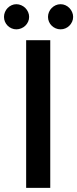

<svg xmlns="http://www.w3.org/2000/svg" viewBox="-42 -916 377 936"><path d="M203 0H85.5V-720H203ZM253.5 -773Q240.5 -773 229.5 -777.8Q218.5 -782.5 210 -790.8Q201.5 -799 196.8 -810Q192 -821 192 -833.5Q192 -846 196.8 -857.2Q201.5 -868.5 210 -877Q218.5 -885.5 229.5 -890.5Q240.5 -895.5 253.5 -895.5Q266 -895.5 277 -890.5Q288 -885.5 296.2 -877Q304.5 -868.5 309.5 -857.2Q314.5 -846 314.5 -833.5Q314.5 -821 309.5 -810Q304.5 -799 296.2 -790.8Q288 -782.5 277 -777.8Q266 -773 253.5 -773ZM37.5 -773Q25.5 -773 14.5 -777.8Q3.5 -782.5 -4.8 -790.8Q-13 -799 -17.8 -810Q-22.5 -821 -22.5 -833.5Q-22.5 -846 -17.8 -857.2Q-13 -868.5 -4.8 -877Q3.5 -885.5 14.5 -890.5Q25.5 -895.5 37.5 -895.5Q50 -895.5 61.5 -890.5Q73 -885.5 81.5 -877Q90 -868.5 95 -857.2Q100 -846 100 -833.5Q100 -821 95 -810Q90 -799 81.5 -790.8Q73 -782.5 61.5 -777.8Q50 -773 37.5 -773Z"/></svg>

Font: Lato
Style: Regular
Weight: 600
Designer: Lukasz Dziedzic
Foundry: tyPoland Lukasz Dziedzic
Version: Version 2.006; 2014-01-15; ttfautohint (v1.4.1)